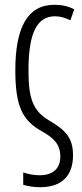

<svg xmlns="http://www.w3.org/2000/svg" viewBox="-20 -562 342 802"><path d="M148 220C236 220 285 174 285 87C285 18 259 -16 185 -59C115 -100 99 -155 99 -269C99 -427 136 -494 210 -494C233 -494 254 -487 274 -477L290 -523C266 -536 238 -542 207 -542C96 -542 44 -449 44 -268C44 -114 76 -58 154 -14C198 11 232 36 232 92C232 141 202 170 146 170C123 170 98 166 77 158V210C98 216 121 220 148 220Z"/></svg>

Font: Noto Sans Display Condensed Light
Style: Regular
Weight: 300
Width: 3
Designer: Monotype Design Team
Foundry: Monotype Imaging Inc.
Version: Version 1.900